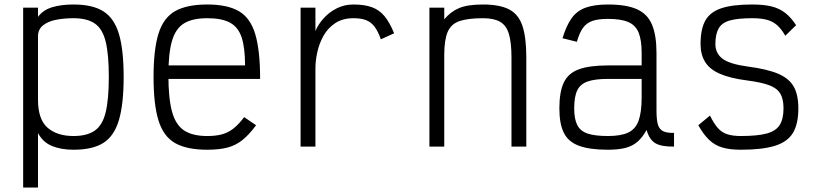

<svg xmlns="http://www.w3.org/2000/svg" viewBox="-20 -652 3640 854"><path d="M83 182V-618H149V-577Q172 -608 212.5 -620Q253 -632 307 -632Q392 -632 440 -601.5Q488 -571 509 -501Q530 -431 530 -310Q530 -189 509 -118Q488 -47 440 -16.5Q392 14 307 14Q252 14 211.5 -2.5Q171 -19 149 -60V182ZM307 -47Q367 -47 401.5 -71Q436 -95 450 -152.5Q464 -210 464 -310Q464 -410 450 -467Q436 -524 401.5 -547.5Q367 -571 307 -571Q263 -571 227 -563.5Q191 -556 170 -538Q149 -520 149 -491V-209Q149 -121 191.5 -84Q234 -47 307 -47Z M902 14Q811 14 759 -15.5Q707 -45 685 -116Q663 -187 663 -309Q663 -432 685 -502.5Q707 -573 759 -602.5Q811 -632 902 -632Q992 -632 1043 -602Q1094 -572 1115.5 -499.5Q1137 -427 1137 -301H692V-361H1070Q1070 -441 1054.5 -486.5Q1039 -532 1002.5 -551.5Q966 -571 902 -571Q836 -571 798.5 -548Q761 -525 745 -470Q729 -415 729 -318Q729 -215 745 -156Q761 -97 798.5 -72Q836 -47 902 -47Q940 -47 967.5 -54.5Q995 -62 1018.5 -80.5Q1042 -99 1066 -131L1119 -95Q1089 -54 1059.5 -30Q1030 -6 993 4Q956 14 902 14Z M1317 0V-618H1383V-514Q1395 -543 1419 -570Q1443 -597 1477 -614.5Q1511 -632 1552 -632Q1601 -632 1634 -620Q1667 -608 1690 -580.5Q1713 -553 1733 -504L1674 -477Q1661 -514 1645.5 -534Q1630 -554 1608 -562.5Q1586 -571 1552 -571Q1504 -571 1471 -549Q1438 -527 1419 -493Q1400 -459 1391.5 -420.5Q1383 -382 1383 -349V0Z M1890 0V-618H1956V-566Q1984 -600 2022 -616Q2060 -632 2128 -632Q2202 -632 2244 -610.5Q2286 -589 2303.5 -537.5Q2321 -486 2321 -396V0H2255V-396Q2255 -463 2243.5 -501Q2232 -539 2204.5 -555Q2177 -571 2128 -571Q2061 -571 2023.5 -558Q1986 -545 1971 -509.5Q1956 -474 1956 -407V0Z M2684 14Q2603 14 2555.5 -3.5Q2508 -21 2488 -61Q2468 -101 2468 -170Q2468 -244 2488 -285.5Q2508 -327 2555.5 -344Q2603 -361 2684 -361H2834V-416Q2834 -474 2820.5 -507Q2807 -540 2774.5 -554Q2742 -568 2684 -568Q2641 -568 2615 -559Q2589 -550 2573 -528Q2557 -506 2546 -466L2482 -482Q2499 -538 2522.5 -571Q2546 -604 2585 -618Q2624 -632 2684 -632Q2766 -632 2813 -611Q2860 -590 2880 -542.5Q2900 -495 2900 -416V-160Q2900 -119 2906.5 -97.5Q2913 -76 2930.5 -68Q2948 -60 2978 -61V0Q2922 1 2895 -15Q2868 -31 2856 -74Q2838 -41 2815.5 -21.5Q2793 -2 2761.5 6Q2730 14 2684 14ZM2684 -47Q2742 -47 2774.5 -62.5Q2807 -78 2820.5 -115.5Q2834 -153 2834 -219V-301H2684Q2626 -301 2593.5 -289.5Q2561 -278 2547.5 -250Q2534 -222 2534 -170Q2534 -123 2547.5 -96Q2561 -69 2593.5 -58Q2626 -47 2684 -47Z M3275 14Q3226 14 3192.5 4Q3159 -6 3134 -30Q3109 -54 3086 -95L3138 -138Q3155 -103 3172.5 -83Q3190 -63 3214.5 -55Q3239 -47 3275 -47Q3348 -47 3389.5 -58Q3431 -69 3448 -96Q3465 -123 3465 -170Q3465 -212 3450.5 -236Q3436 -260 3401 -273Q3366 -286 3304 -294Q3227 -304 3181.5 -324Q3136 -344 3116 -377Q3096 -410 3096 -456Q3096 -523 3117.5 -561Q3139 -599 3189 -615.5Q3239 -632 3325 -632Q3377 -632 3411.5 -623.5Q3446 -615 3472 -595Q3498 -575 3521 -540L3473 -493Q3455 -524 3436 -540.5Q3417 -557 3391 -564Q3365 -571 3325 -571Q3262 -571 3226.5 -561Q3191 -551 3176.5 -525.5Q3162 -500 3162 -456Q3162 -415 3193.5 -391Q3225 -367 3306 -356Q3391 -345 3440 -324.5Q3489 -304 3510 -267.5Q3531 -231 3531 -170Q3531 -101 3507 -61Q3483 -21 3427 -3.5Q3371 14 3275 14Z"/></svg>

Font: Victor Mono Light
Style: Regular
Weight: 300
Monospace: yes
Designer: Rune Bjørnerås
Version: Version 1.561;gftools[0.9.30]